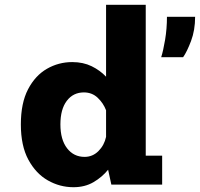

<svg xmlns="http://www.w3.org/2000/svg" viewBox="-20 -770 834 801"><path d="M286.5 11Q229.5 11 179.5 -17.5Q129.5 -46 98.2 -104Q67 -162 67 -251Q67 -340 97 -397.5Q127 -455 175.8 -483Q224.5 -511 281.5 -511Q327 -511 362.2 -493.8Q397.5 -476.5 422.5 -450V-750H588V-120.5H656.5V0H444.5L431 -62Q406 -31 370 -10Q334 11 286.5 11ZM232 -251Q232 -187.5 259.8 -151.5Q287.5 -115.5 333 -115.5Q366.5 -115.5 390.8 -139.8Q415 -164 422.5 -199V-310Q411 -340 387.5 -362.2Q364 -384.5 330 -384.5Q285.5 -384.5 258.8 -349.5Q232 -314.5 232 -251ZM652.5 -531.5Q661 -558 668.8 -604.2Q676.5 -650.5 676.5 -700H794Q794 -644 777 -599Q760 -554 744 -531.5Z"/></svg>

Font: Trispace
Style: Bold
Weight: 700
Designer: Tyler Finck
Foundry: Etcetera Type Company
Version: Version 1.210; ttfautohint (v1.8.3)